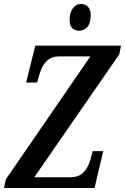

<svg xmlns="http://www.w3.org/2000/svg" viewBox="-23 -943 627 963"><path d="M6 -43 430 -660H269Q204 -660 177 -577L163 -529H108L154 -714H584L575 -670L149 -54H331Q370 -54 394 -76.5Q418 -99 431 -144L442 -185H495L451 0H-3ZM326 -844Q326 -877 341.5 -900Q357 -923 383 -923Q405 -923 418.5 -908.5Q432 -894 432 -868Q432 -826 415 -807.5Q398 -789 374 -789Q351 -789 338.5 -802.5Q326 -816 326 -844Z"/></svg>

Font: Noto Serif CondSemiBold
Style: Italic
Weight: 600
Width: 3
Italic angle: -12°
Designer: Monotype Design Team
Foundry: Monotype Imaging Inc.
Version: Version 1.001